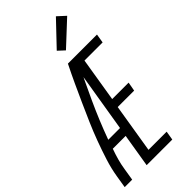

<svg xmlns="http://www.w3.org/2000/svg" viewBox="-299 -1042 1107 1107"><g transform="rotate(-45 254.5 -488.5)"><path d="M0 0 12 -74Q21 -130 39 -186.5Q57 -243 77.5 -298.5Q98 -354 122 -409Q146 -464 170.5 -518.5Q195 -573 220 -627Q245 -681 272 -735H300L298 -723L326 -710Q271 -599 219.5 -487Q168 -375 126 -260H222L213 -205H108Q96 -172 87 -139.5Q78 -107 73 -74L61 0ZM179 0 300 -735H509L500 -680H352L308 -410H442L432 -355H298L249 -55H397L388 0ZM318 -797 279 -833 416 -977 464 -933Z"/></g></svg>

Font: Iosevka Curly Light
Style: Italic
Weight: 300
Italic angle: -9°
Monospace: yes
Designer: Belleve Invis
Foundry: Belleve Invis
Version: Version 22.1.2; ttfautohint (v1.8.4)